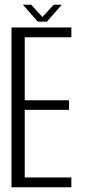

<svg xmlns="http://www.w3.org/2000/svg" viewBox="-20 -791 358 811"><path d="M28.5 0H281.5V-41.5H84.5V-327H271.5V-367.5H84.5V-633.5H281.5V-675H28.5ZM140 -699.5H178L241 -771H207L159 -719L112 -771H76.5Z"/></svg>

Font: Anybody Condensed Light
Style: Regular
Weight: 300
Width: 3
Designer: Tyler Finck
Foundry: Etcetera Type Company
Version: Version 1.113;gftools[0.9.25]